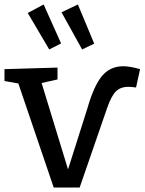

<svg xmlns="http://www.w3.org/2000/svg" viewBox="-25 -836 646 858"><path d="M601 -527 583 -445Q564 -448 547 -448Q515 -448 494 -428.5Q473 -409 454 -354L331 2H215L57 -463L-5 -474V-527L232 -534V-481L161 -465L279 -79L365 -350Q394 -452 430.5 -496Q467 -540 526 -540Q555 -540 601 -527ZM248 -642 195 -615 99 -778 170 -816ZM396 -641 342 -615 250 -781 323 -816Z"/></svg>

Font: Bitter Pro Medium
Style: Regular
Weight: 500
Designer: Sol Matas, and Bitter project Authors
Foundry: Sol Matas
Version: Version 1.010